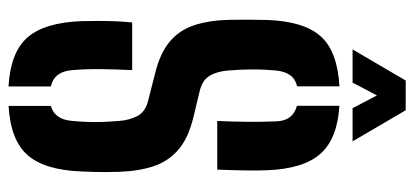

<svg xmlns="http://www.w3.org/2000/svg" viewBox="-294 -718 1021 474"><g transform="rotate(90 217.0 -481.5)"><path d="M193.9 8.5Q109.2 3.6 72.7 -38.6Q36.2 -80.7 32.7 -171.1Q32.2 -191.6 32.2 -212.7Q32.1 -233.9 33 -255.1Q33.8 -276.2 36 -296.8H153.6Q151.6 -257.9 151.2 -219.9Q150.8 -181.8 153.6 -148.5Q155.3 -127.1 165 -113.8Q174.7 -100.6 193.9 -95.9ZM242 8.3V-96Q259.5 -101.2 268.3 -114.3Q277.2 -127.3 279 -148.5Q280.9 -168.9 281.5 -187.3Q282.1 -205.6 281.5 -224.4Q280.8 -243.1 279 -264.4Q277.3 -290.3 266.8 -309.8Q256.3 -329.2 230.9 -335.7L157.8 -354.4Q109.9 -366.7 82.5 -390.2Q55 -413.6 43 -449.3Q31 -485 29.5 -533.8Q29 -558.9 29.1 -582.6Q29.3 -606.2 29.8 -630Q33 -720.3 69.9 -761.9Q106.8 -803.6 193.6 -808.5V-704.1Q175.1 -699.4 165.9 -686.5Q156.8 -673.7 154.6 -652.3Q151.8 -623 151.9 -593.2Q152 -563.3 154.6 -533.8Q156.7 -506.5 167.5 -488.2Q178.4 -469.9 205.3 -463.5L269.7 -448Q320.7 -435.8 349.4 -411.4Q378.2 -387.1 390.6 -350.4Q403 -313.8 404.7 -264.4Q405.3 -247.1 405.3 -231.9Q405.3 -216.8 404.9 -202Q404.5 -187.3 403.8 -171.1Q400.3 -80.8 363.5 -38.7Q326.6 3.5 242 8.3ZM279.2 -506.8Q280.7 -543.2 281.2 -579.6Q281.6 -616 280.1 -652.3Q279.5 -673.2 269.7 -686Q259.9 -698.8 241.7 -703.6V-808.3Q322.9 -803.5 360.1 -761.6Q397.3 -719.7 400.8 -629.8Q401.8 -606.5 401.2 -572.6Q400.6 -538.8 399.2 -506.8ZM102.5 -840.9 179.3 -972.1H252.7L329.5 -840.9H247.6L216.1 -901.1L184.4 -840.9Z"/></g></svg>

Font: Big Shoulders Stencil Display SC Thin
Style: Regular
Weight: 100
Designer: Patric King
Foundry: XO Type Co
Version: Version 2.001